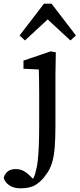

<svg xmlns="http://www.w3.org/2000/svg" viewBox="-93 -776 431 1039"><path d="M20 243Q-11 243 -30.5 233.5Q-50 224 -60.5 210.5Q-71 197 -73 186Q-67 165 -51.5 152Q-36 139 -8 139Q17 139 35.5 149.5Q54 160 70 176L102 208H90H82L75 206Q85 194 91 181.5Q97 169 102 145Q108 125 111.5 92.5Q115 60 117 13Q119 -34 119 -99V-267Q119 -305 118.5 -336Q118 -367 117 -400L34 -404V-448L181 -498L209 -493L207 -371V-98Q207 -28 203 22Q199 72 188 107Q177 142 156 169Q133 203 102 223Q71 243 20 243ZM288 -557 124 -709H206L42 -557L13 -584L145 -756H186L318 -584Z"/></svg>

Font: Source Serif 4
Style: Regular
Weight: 400
Designer: Frank Grießhammer
Foundry: Adobe Systems Incorporated
Version: Version 4.004;hotconv 1.0.116;makeotfexe 2.5.65601